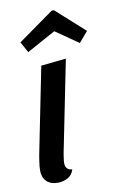

<svg xmlns="http://www.w3.org/2000/svg" viewBox="-87 -793 526 861"><g transform="rotate(-10 176.0 -362.5)"><path d="M105 20Q73 20 54.5 2Q36 -16 36 -48Q36 -63 39.5 -87.5Q43 -112 48 -136Q53 -160 56 -176L123 -510L237 -522L153 -104Q152 -96 150 -83.5Q148 -71 148 -62Q148 -30 179 -28Q172 -3 151 8.5Q130 20 105 20ZM76 -580 49 -629 212 -745H222L352 -628L311 -580L207 -652Z"/></g></svg>

Font: Sansita Swashed
Style: Regular
Weight: 400
Designer: Pablo Cosgaya
Foundry: Omnibus-Type
Version: Version 1.003; ttfautohint (v1.8.3)